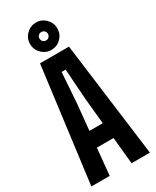

<svg xmlns="http://www.w3.org/2000/svg" viewBox="-255 -1094 945 1161"><g transform="rotate(-30 218.0 -513.0)"><path d="M13.6 0 116.9 -800H319.1L422.4 0H294.4L276.2 -186.6H159.8L141.6 0ZM171.5 -296.9H264.5L247.2 -473.3L232.1 -689.7H204.1L189 -473.2ZM218.2 -835.6Q179.1 -835.6 151.1 -863.6Q123.1 -891.5 123.1 -930.8Q123.1 -970.2 151.1 -998.1Q179.1 -1026 218.2 -1026Q257.7 -1026 285.6 -998.1Q313.4 -970.2 313.4 -930.8Q313.4 -891.5 285.6 -863.6Q257.7 -835.6 218.2 -835.6ZM218.2 -901.4Q230.8 -901.4 239.2 -910Q247.7 -918.6 247.7 -930.7Q247.7 -943.4 239.2 -951.8Q230.8 -960.2 218.2 -960.2Q206 -960.2 197.4 -951.8Q188.8 -943.4 188.8 -930.7Q188.8 -918.6 197.4 -910Q206 -901.4 218.2 -901.4Z"/></g></svg>

Font: Big Shoulders Display SC Thin
Style: Regular
Weight: 100
Designer: Patric King
Foundry: XO Type Co
Version: Version 2.002